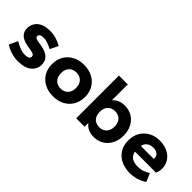

<svg xmlns="http://www.w3.org/2000/svg" viewBox="60 -1390 2121 2121"><g transform="rotate(45 1121.0 -329.0)"><path d="M237 10Q184 10 134 -5Q84 -20 37 -50L84 -150Q132 -121 171 -107.5Q210 -94 240 -94Q276 -94 294 -104Q312 -114 312 -135Q312 -152 300 -161Q288 -170 257 -175L195 -186Q123 -199 87.5 -232Q52 -265 52 -319Q52 -363 73.5 -399.5Q95 -436 139 -458Q183 -480 253 -480Q304 -480 351 -466Q398 -452 438 -428L392 -333Q360 -350 324.5 -363Q289 -376 258 -376Q225 -376 209 -366Q193 -356 193 -337Q193 -324 203.5 -316Q214 -308 243 -303L305 -292Q377 -279 415 -244.5Q453 -210 453 -151Q453 -81 399 -35.5Q345 10 237 10Z M785 10Q710 10 651.5 -20.5Q593 -51 560 -106.5Q527 -162 527 -235Q527 -309 560 -364Q593 -419 651 -449.5Q709 -480 785 -480Q861 -480 919 -449.5Q977 -419 1010 -364Q1043 -309 1043 -235Q1043 -162 1010 -106.5Q977 -51 919 -20.5Q861 10 785 10ZM785 -110Q820 -110 846.5 -125Q873 -140 887.5 -168.5Q902 -197 902 -235Q902 -274 887.5 -302Q873 -330 846.5 -345Q820 -360 785 -360Q750 -360 723.5 -345Q697 -330 682.5 -302Q668 -274 668 -235Q668 -197 682.5 -168.5Q697 -140 723.5 -125Q750 -110 785 -110Z M1421 10Q1369 10 1331 -9Q1293 -28 1271 -60V0H1140V-668H1278V-419Q1300 -447 1336 -463.5Q1372 -480 1421 -480Q1485 -480 1535.5 -450.5Q1586 -421 1616 -366Q1646 -311 1646 -235Q1646 -159 1616 -104Q1586 -49 1535.5 -19.5Q1485 10 1421 10ZM1389 -110Q1423 -110 1449.5 -125Q1476 -140 1490.5 -168.5Q1505 -197 1505 -235Q1505 -274 1490.5 -302Q1476 -330 1449.5 -345Q1423 -360 1389 -360Q1355 -360 1328 -345Q1301 -330 1287 -302Q1273 -274 1273 -235Q1273 -197 1287 -168.5Q1301 -140 1327.5 -125Q1354 -110 1389 -110Z M1984 10Q1911 10 1851 -17.5Q1791 -45 1755 -99.5Q1719 -154 1719 -235Q1719 -310 1752 -365Q1785 -420 1841 -450Q1897 -480 1967 -480Q2038 -480 2091.5 -454Q2145 -428 2175 -381.5Q2205 -335 2205 -275Q2205 -257 2200 -235.5Q2195 -214 2187 -199H1860Q1865 -167 1882 -145.5Q1899 -124 1929 -113Q1959 -102 1998 -102Q2039 -102 2075 -114.5Q2111 -127 2143 -148L2185 -51Q2142 -21 2091.5 -5.5Q2041 10 1984 10ZM1860 -289H2063Q2064 -291 2064 -293Q2064 -295 2064 -299Q2064 -322 2054 -338.5Q2044 -355 2023.5 -364.5Q2003 -374 1971 -374Q1942 -374 1918.5 -363.5Q1895 -353 1880 -334Q1865 -315 1860 -289Z"/></g></svg>

Font: Gantari
Style: Bold
Weight: 700
Designer: Anugrah Pasau
Foundry: Lafontype
Version: Version 1.000; ttfautohint (v1.6)